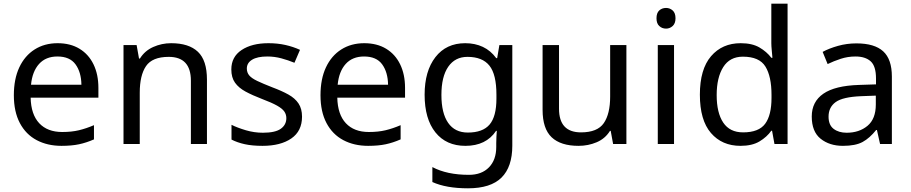

<svg xmlns="http://www.w3.org/2000/svg" viewBox="-20 -780 4932 1040"><path d="M292 -546Q361 -546 410.5 -516Q460 -486 486.5 -431.5Q513 -377 513 -304V-251H146Q148 -160 192.5 -112.5Q237 -65 317 -65Q368 -65 407.5 -74.5Q447 -84 489 -102V-25Q448 -7 408 1.5Q368 10 313 10Q237 10 178.5 -21Q120 -52 87.5 -113.5Q55 -175 55 -264Q55 -352 84.5 -415Q114 -478 167.5 -512Q221 -546 292 -546ZM291 -474Q228 -474 191.5 -433.5Q155 -393 148 -321H421Q420 -389 389 -431.5Q358 -474 291 -474Z M907 -546Q1003 -546 1052 -499.5Q1101 -453 1101 -349V0H1014V-343Q1014 -472 894 -472Q805 -472 771 -422Q737 -372 737 -278V0H649V-536H720L733 -463H738Q764 -505 810 -525.5Q856 -546 907 -546Z M1616 -148Q1616 -70 1558 -30Q1500 10 1402 10Q1346 10 1305.5 1Q1265 -8 1234 -24V-104Q1266 -88 1311.5 -74.5Q1357 -61 1404 -61Q1471 -61 1501 -82.5Q1531 -104 1531 -140Q1531 -160 1520 -176Q1509 -192 1480.5 -208Q1452 -224 1399 -244Q1347 -264 1310 -284Q1273 -304 1253 -332Q1233 -360 1233 -404Q1233 -472 1288.5 -509Q1344 -546 1434 -546Q1483 -546 1525.5 -536.5Q1568 -527 1605 -510L1575 -440Q1541 -454 1504 -464Q1467 -474 1428 -474Q1374 -474 1345.5 -456.5Q1317 -439 1317 -409Q1317 -387 1330 -371.5Q1343 -356 1373.5 -341.5Q1404 -327 1455 -307Q1506 -288 1542 -268Q1578 -248 1597 -219.5Q1616 -191 1616 -148Z M1953 -546Q2022 -546 2071.5 -516Q2121 -486 2147.5 -431.5Q2174 -377 2174 -304V-251H1807Q1809 -160 1853.5 -112.5Q1898 -65 1978 -65Q2029 -65 2068.5 -74.5Q2108 -84 2150 -102V-25Q2109 -7 2069 1.5Q2029 10 1974 10Q1898 10 1839.5 -21Q1781 -52 1748.5 -113.5Q1716 -175 1716 -264Q1716 -352 1745.5 -415Q1775 -478 1828.5 -512Q1882 -546 1953 -546ZM1952 -474Q1889 -474 1852.5 -433.5Q1816 -393 1809 -321H2082Q2081 -389 2050 -431.5Q2019 -474 1952 -474Z M2500 -546Q2553 -546 2595.5 -526Q2638 -506 2668 -465H2673L2685 -536H2755V9Q2755 124 2696.5 182Q2638 240 2515 240Q2397 240 2322 206V125Q2401 167 2520 167Q2589 167 2628.5 126.5Q2668 86 2668 16V-5Q2668 -17 2669 -39.5Q2670 -62 2671 -71H2667Q2613 10 2501 10Q2397 10 2338.5 -63Q2280 -136 2280 -267Q2280 -395 2338.5 -470.5Q2397 -546 2500 -546ZM2512 -472Q2445 -472 2408 -418.5Q2371 -365 2371 -266Q2371 -167 2407.5 -114.5Q2444 -62 2514 -62Q2595 -62 2632 -105.5Q2669 -149 2669 -246V-267Q2669 -377 2631 -424.5Q2593 -472 2512 -472Z M3373 -536V0H3301L3288 -71H3284Q3258 -29 3212 -9.5Q3166 10 3114 10Q3017 10 2968 -36.5Q2919 -83 2919 -185V-536H3008V-191Q3008 -63 3127 -63Q3216 -63 3250.5 -113Q3285 -163 3285 -257V-536Z M3588 -737Q3608 -737 3623.5 -723.5Q3639 -710 3639 -681Q3639 -653 3623.5 -639Q3608 -625 3588 -625Q3566 -625 3551 -639Q3536 -653 3536 -681Q3536 -710 3551 -723.5Q3566 -737 3588 -737ZM3631 -536V0H3543V-536Z M3991 10Q3891 10 3831 -59.5Q3771 -129 3771 -267Q3771 -405 3831.5 -475.5Q3892 -546 3992 -546Q4054 -546 4093.5 -523Q4133 -500 4158 -467H4164Q4163 -480 4160.5 -505.5Q4158 -531 4158 -546V-760H4246V0H4175L4162 -72H4158Q4134 -38 4094 -14Q4054 10 3991 10ZM4005 -63Q4090 -63 4124.5 -109.5Q4159 -156 4159 -250V-266Q4159 -366 4126 -419.5Q4093 -473 4004 -473Q3933 -473 3897.5 -416.5Q3862 -360 3862 -265Q3862 -169 3897.5 -116Q3933 -63 4005 -63Z M4619 -545Q4717 -545 4764 -502Q4811 -459 4811 -365V0H4747L4730 -76H4726Q4691 -32 4652.5 -11Q4614 10 4546 10Q4473 10 4425 -28.5Q4377 -67 4377 -149Q4377 -229 4440 -272.5Q4503 -316 4634 -320L4725 -323V-355Q4725 -422 4696 -448Q4667 -474 4614 -474Q4572 -474 4534 -461.5Q4496 -449 4463 -433L4436 -499Q4471 -518 4519 -531.5Q4567 -545 4619 -545ZM4645 -259Q4545 -255 4506.5 -227Q4468 -199 4468 -148Q4468 -103 4495.5 -82Q4523 -61 4566 -61Q4634 -61 4679 -98.5Q4724 -136 4724 -214V-262Z"/></svg>

Font: Noto Sans Symbols 2
Style: Regular
Weight: 400
Designer: Monotype Design Team
Foundry: Monotype Imaging Inc.
Version: Version 2.008; ttfautohint (v1.8.4.7-5d5b)